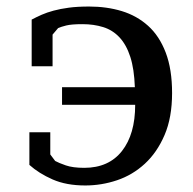

<svg xmlns="http://www.w3.org/2000/svg" viewBox="-20 -558 592 588"><path d="M241 10Q183 10 141 -8.5Q99 -27 70 -53V-153H134V-85L149 -65Q160 -59 181.5 -51.5Q203 -44 238 -44Q313 -44 353.5 -95.5Q394 -147 394 -237H170V-291H393Q391 -347 379 -384Q367 -421 346 -443.5Q325 -466 296 -475Q267 -484 233 -484Q199 -484 183 -480Q167 -476 158 -472L141 -452V-355H77V-498Q92 -506 108 -513Q124 -520 144.5 -525.5Q165 -531 191 -534.5Q217 -538 253 -538Q307 -538 353 -524Q399 -510 433.5 -479Q468 -448 487.5 -397Q507 -346 507 -273Q507 -198 484 -144.5Q461 -91 423.5 -56.5Q386 -22 338.5 -6Q291 10 241 10Z"/></svg>

Font: PT Serif Caption
Style: Regular
Weight: 400
Designer: A.Korolkova, O.Umpeleva, V.Yefimov
Foundry: ParaType Ltd
Version: Version 1.000W OFL